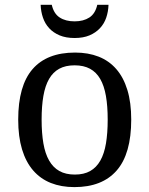

<svg xmlns="http://www.w3.org/2000/svg" viewBox="-20 -763 617 793"><path d="M522 -269Q522 -127.9 462.2 -59.1Q402.3 9.8 287.1 9.8Q232.9 9.8 189.9 -7.3Q147 -24.4 116.9 -59.1Q86.9 -93.8 71 -146.2Q55.2 -198.7 55.2 -269Q55.2 -409.2 114.5 -477.5Q173.8 -545.9 290 -545.9Q344.2 -545.9 387.2 -529.1Q430.2 -512.2 460.2 -477.8Q490.2 -443.4 506.1 -391.4Q522 -339.4 522 -269ZM151.9 -269Q151.9 -213.4 159.2 -170.9Q166.5 -128.4 182.9 -99.9Q199.2 -71.3 225.3 -56.6Q251.5 -42 289.1 -42Q326.7 -42 352.5 -56.6Q378.4 -71.3 394.5 -99.9Q410.6 -128.4 417.7 -170.9Q424.8 -213.4 424.8 -269Q424.8 -324.7 417.5 -366.7Q410.2 -408.7 394 -436.8Q377.9 -464.8 351.8 -479Q325.7 -493.2 288.1 -493.2Q250.5 -493.2 224.6 -479Q198.7 -464.8 182.6 -436.8Q166.5 -408.7 159.2 -366.7Q151.9 -324.7 151.9 -269ZM288.1 -606Q252.4 -606 226.3 -616.9Q200.2 -627.9 183.1 -646.5Q166 -665 157.5 -689.9Q148.9 -714.8 147.9 -743.2H193.8Q202.1 -706.5 226.6 -690.7Q251 -674.8 288.1 -674.8Q324.7 -674.8 349.1 -690.7Q373.5 -706.5 381.8 -743.2H428.2Q427.2 -714.8 418.7 -689.9Q410.2 -665 392.8 -646.5Q375.5 -627.9 349.6 -616.9Q323.7 -606 288.1 -606Z"/></svg>

Font: Noto Serif
Style: Regular
Weight: 400
Designer: Monotype Design team
Foundry: Monotype Imaging Inc.
Version: Version 1.02